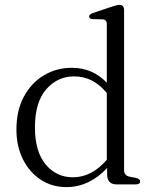

<svg xmlns="http://www.w3.org/2000/svg" viewBox="-20 -752 630 783"><path d="M47 -223.5Q47 -301.5 77.5 -358Q108 -414.5 159.2 -445Q210.5 -475.5 272.5 -475.5Q358 -475.5 415.5 -414.5V-653.5Q415.5 -672 399.5 -673L358 -674Q343.5 -675 343.5 -684.5Q343.5 -693.5 359.5 -699L432 -723.5Q456 -732 467 -732Q486 -732 486 -711.5V-58Q486 -36 508.5 -31.5L534.5 -26.5Q551.5 -22.5 551.5 -12.5Q551.5 0 533 0H456Q417 0 417 -40.5V-67Q382.5 -29.5 340.2 -9.2Q298 11 251.5 11Q192 11 146 -19.2Q100 -49.5 73.5 -102.5Q47 -155.5 47 -223.5ZM122.5 -232.5Q122.5 -134 166.2 -81.5Q210 -29 277 -29Q354.5 -29 415.5 -100.5V-372.5Q361 -440.5 282 -440.5Q214.5 -440.5 168.5 -387.8Q122.5 -335 122.5 -232.5Z"/></svg>

Font: Fraunces 9pt Light
Style: Regular
Weight: 300
Version: Version 1.000;[0bf87f6ff]